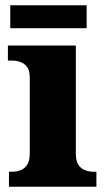

<svg xmlns="http://www.w3.org/2000/svg" viewBox="-20 -709 405 729"><path d="M14 0V-57H26Q43 -57 58.5 -63Q74 -69 83.5 -84Q93 -99 93 -127V-415Q93 -441 83 -454.5Q73 -468 57.5 -473.5Q42 -479 26 -479H10V-536H268V-125Q268 -98 277.5 -83.5Q287 -69 302.5 -63Q318 -57 334 -57H346V0ZM19 -602V-689H309V-602Z"/></svg>

Font: Noto Serif Thai ExtraBold
Style: Regular
Weight: 800
Version: Version 2.001